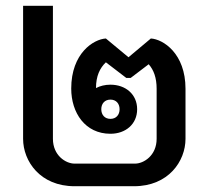

<svg xmlns="http://www.w3.org/2000/svg" viewBox="-20 -645 715 665"><path d="M60 -164.2C60 -86.7 119.2 0 238.3 0H444.2C563.3 0 622.5 -86.7 622.5 -164.2V-337.5C622.5 -460 545 -509.2 502.5 -511.7L425 -446.7L346.7 -511.7C304.2 -509.2 226.7 -460.8 226.7 -338.3C226.7 -254.2 275 -181.7 362.5 -181.7C415 -181.7 455 -215 455 -266.7C455 -318.3 415 -351.7 362.5 -351.7C344.2 -351.7 326.7 -347.5 312.5 -340C312.5 -381.7 325.8 -409.2 346.7 -429.2L417.5 -375H425H432.5L495 -422.5C512.5 -402.5 522.5 -375.8 522.5 -337.5V-164.2C522.5 -106.7 478.3 -78.3 447.5 -78.3H238.3C207.5 -78.3 163.3 -106.7 163.3 -164.2V-625H60ZM362.5 -300C382.5 -300 394.2 -285.8 394.2 -266.7C394.2 -247.5 382.5 -233.3 362.5 -233.3C342.5 -233.3 330.8 -247.5 330.8 -266.7C330.8 -285.8 342.5 -300 362.5 -300Z"/></svg>

Font: Boon SemiBold
Style: Regular
Weight: 600
Designer: Sungsit Sawaiwan
Foundry: FontUni
Version: Version 2.0